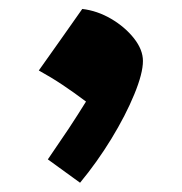

<svg xmlns="http://www.w3.org/2000/svg" viewBox="-20 -239 402 425"><path d="M162.1 -219.2Q195.3 -215.3 226.1 -197.3Q256.8 -179.2 276.6 -154.1Q296.4 -128.9 296.4 -104Q296.4 -76.7 277.3 -30.3Q258.3 16.1 226.6 68.1Q194.8 120.1 157.2 165.5L85.9 113.8Q111.8 76.2 132.1 45.7Q152.3 15.1 170.4 -14.2Q143.1 -34.7 118.2 -51.3Q93.3 -67.9 65.9 -83Q90.8 -118.2 114.5 -151.6Q138.2 -185.1 162.1 -219.2Z"/></svg>

Font: Pinar ExtraBold
Style: Regular
Weight: 800
Designer: Amin Abedi
Version: Version 3.000